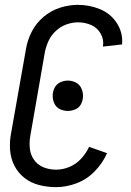

<svg xmlns="http://www.w3.org/2000/svg" viewBox="-20 -763 540 791"><path d="M259 -306Q243 -306 227.5 -313Q212 -320 204.5 -335.5Q197 -351 197 -368Q197 -385 204.5 -400.5Q212 -416 227.5 -423.5Q243 -431 259 -431Q276 -431 291.5 -423.5Q307 -416 314.5 -400.5Q322 -385 322 -368Q322 -351 314.5 -335.5Q307 -320 291.5 -313Q276 -306 259 -306ZM211 8Q176 8 142 -0.5Q108 -9 81.5 -29.5Q55 -50 39.5 -80Q24 -110 21.5 -145.5Q19 -181 26 -216L87 -561Q93 -598 111 -633Q129 -668 160 -694Q191 -720 228 -731.5Q265 -743 301 -743Q349 -743 392.5 -725Q436 -707 461.5 -667.5Q487 -628 483 -580L404 -571Q409 -599 395 -624Q381 -649 355.5 -660Q330 -671 301 -671Q278 -671 254 -662.5Q230 -654 210.5 -636Q191 -618 180.5 -595.5Q170 -573 165 -549L105 -204Q100 -177 103 -150.5Q106 -124 121 -103.5Q136 -83 160 -73.5Q184 -64 211 -64Q239 -64 266.5 -75.5Q294 -87 314.5 -109.5Q335 -132 347 -158L421 -132Q403 -91 370.5 -57.5Q338 -24 295.5 -8Q253 8 211 8Z"/></svg>

Font: Iosevka SS08
Style: Italic
Weight: 400
Italic angle: -10°
Monospace: yes
Designer: Belleve Invis
Foundry: Belleve Invis
Version: 2.1.0; ttfautohint (v1.8.2)